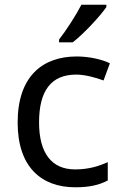

<svg xmlns="http://www.w3.org/2000/svg" viewBox="-20 -786 520 816"><path d="M432 -756V-766H326C303 -721 260 -655 231 -618V-606H289C336 -642 407 -719 432 -756ZM300 10C361 10 402 0 438 -19V-97C401 -80 357 -66 299 -66C198 -66 146 -137 146 -266C146 -400 197 -469 304 -469C341 -469 388 -456 420 -444L447 -517C415 -533 360 -546 306 -546C162 -546 55 -463 55 -265C55 -75 157 10 300 10Z"/></svg>

Font: Noto Sans Mahajani
Style: Regular
Weight: 400
Designer: Monotype Design Team
Foundry: Monotype Imaging Inc.
Version: Version 2.003